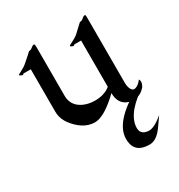

<svg xmlns="http://www.w3.org/2000/svg" viewBox="-151 -519 762 819"><g transform="rotate(-30 230.0 -109.5)"><path d="M431.2 132.8 447.3 109.9C440.9 114.7 406.2 146 378.9 146C361.3 146 336.9 140.1 336.9 110.8C336.9 55.2 389.2 5.9 446.3 -30.3L424.3 -39.1C343.3 4.9 273.9 61 273.9 127.9C273.9 163.1 287.1 198.7 350.1 198.7C393.1 198.7 418.9 148.9 431.2 132.8ZM389.2 -122.1V-386.2V-400.9C389.2 -416 388.2 -418 384.8 -418C378.9 -418 373 -412.1 368.2 -408.2C362.8 -402.8 353 -402.8 353 -402.8L311 -363.8C293 -349.1 265.1 -339.8 265.1 -335.9C264.2 -332 275.9 -328.1 278.8 -328.1C283.2 -328.1 284.2 -332 284.2 -332H317.9V-104C314 -101.1 311 -99.1 308.1 -97.2C294.9 -87.9 271 -80.1 243.2 -80.1C220.2 -80.1 191.9 -85 169.9 -101.1C157.2 -109.9 139.2 -128.9 139.2 -161.1V-380.9C139.2 -415 139.2 -418 134.8 -418C128.9 -418 123 -413.1 118.2 -409.2C112.8 -403.8 103 -403.8 103 -403.8C103 -403.8 81.1 -382.8 61 -366.2C43 -350.1 15.1 -340.8 15.1 -336.9C15.1 -333 25.9 -329.1 28.8 -329.1C33.2 -329.1 34.2 -333 34.2 -333H70.8V-125C70.8 -92.8 84 -73.2 90.8 -63C117.2 -26.9 152.8 0 194.8 0C233.9 0 279.8 -36.1 317.9 -73.2C317.9 -17.1 354 0 387.2 0C423.8 0 452.1 -30.8 452.1 -51.8C452.1 -62 446.8 -64.9 446.8 -64.9C448.2 -61 426.8 -39.1 411.1 -39.1C396 -39.1 389.2 -63 389.2 -83Z"/></g></svg>

Font: Pierce
Style: Roman
Weight: 500
Version: Version 0.2.0